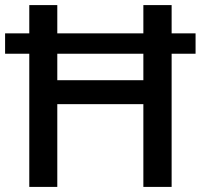

<svg xmlns="http://www.w3.org/2000/svg" viewBox="-20 -734 789 754"><path d="M95 0V-523H0V-603H95V-714H205V-603H543V-714H654V-603H748V-523H654V0H543V-325H205V0ZM205 -419H543V-523H205Z"/></svg>

Font: Noto Sans Adlam Medium
Style: Regular
Weight: 500
Version: Version 3.001